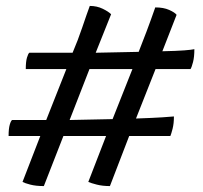

<svg xmlns="http://www.w3.org/2000/svg" viewBox="-20 -614 684 648"><path d="M128 14Q101 14 82 9Q63 4 56 0L116 -155H9Q9 -180 13 -193.5Q17 -207 21 -209H136L204 -381H67Q67 -406 71 -419.5Q75 -433 79 -436H225Q243 -478 258 -522.5Q273 -567 283 -594Q307 -594 326.5 -584.5Q346 -575 355 -566L303 -436L448 -439Q460 -469 474.5 -507.5Q489 -546 504 -589Q532 -589 551 -580.5Q570 -572 576 -564L528 -441Q577 -442 602 -444Q627 -446 636 -448Q636 -422 631.5 -404.5Q627 -387 623 -381H505L439 -214Q497 -216 527.5 -218Q558 -220 567 -221Q567 -197 562.5 -179.5Q558 -162 555 -155H416L351 14Q326 14 306.5 9Q287 4 278 0L338 -155H194ZM215 -209 360 -212 427 -381H282Z"/></svg>

Font: Texturina
Style: Bold
Weight: 700
Designer: Guillermo Torres Carreño
Foundry: Omnibus-Type
Version: Version 1.002; ttfautohint (v1.8.3)